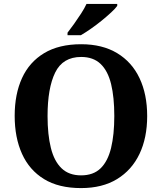

<svg xmlns="http://www.w3.org/2000/svg" viewBox="-20 -951 827 981"><path d="M394.1 10Q280 10 205 -36Q130 -82 92.5 -165Q55 -248 55 -359Q55 -470 92.5 -552Q130 -634 205.6 -679.5Q281.1 -725 394.7 -725Q503 -725 578.5 -679.5Q654 -634 693 -551.5Q732 -469 732 -358Q732 -247 692.7 -164.5Q653.4 -82 578.1 -36Q502.8 10 394.1 10ZM394.2 -55Q457 -55 494 -91Q531 -127 547.5 -195Q564 -263 564 -358.4Q564 -453.8 547.7 -521.2Q531.3 -588.7 494.1 -624.3Q456.8 -660 394.8 -660Q301 -660 262 -580.5Q223 -501 223 -358Q223 -263 240 -195Q257 -127 294.7 -91Q332.3 -55 394.2 -55ZM325 -784Q340 -803 358.5 -829Q377 -855 394.5 -882Q412 -909 422 -931H579V-921Q570 -908 548.5 -888Q527 -868 500 -846Q473 -824 445 -804.5Q417 -785 393 -771H325Z"/></svg>

Font: Noto Serif Armenian
Style: Regular
Weight: 400
Designer: Monotype Design Team
Foundry: Monotype Imaging Inc.
Version: Version 2.007